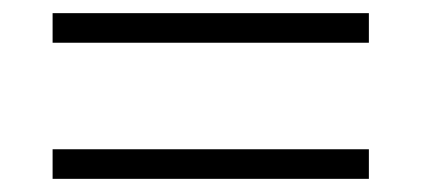

<svg xmlns="http://www.w3.org/2000/svg" viewBox="-20 -462 640 292"><path d="M60 -397V-442H541V-397ZM60 -190V-235H541V-190Z"/></svg>

Font: Inconsolata Expanded Light
Style: Regular
Weight: 300
Width: 7
Monospace: yes
Designer: Raph Levien, Cyreal, Brenton Simpson
Foundry: Raph Levien, Cyreal, Google
Version: Version 3.001; ttfautohint (v1.8.2.53-6de2)